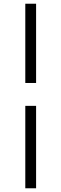

<svg xmlns="http://www.w3.org/2000/svg" viewBox="-20 -768 329 1032"><path d="M116 244V-199H174V244ZM174 -322H116V-748H174Z"/></svg>

Font: Source Serif 4 18pt
Style: Italic
Weight: 400
Italic angle: -12°
Designer: Frank Grießhammer
Foundry: Adobe Systems Incorporated
Version: Version 4.004;hotconv 1.0.116;makeotfexe 2.5.65601